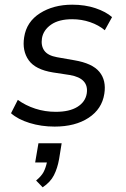

<svg xmlns="http://www.w3.org/2000/svg" viewBox="-20 -531 536 819"><path d="M213 9Q156 9 106 -6.5Q56 -22 27 -48L56 -105Q89 -81 130.5 -67.5Q172 -54 218 -54Q276 -54 310 -75Q344 -96 350 -132Q360 -197 278 -211L206 -222Q131 -234 102.5 -274Q74 -314 83 -372Q93 -438 150.5 -474.5Q208 -511 288 -511Q343 -511 387.5 -496Q432 -481 458 -458L427 -402Q401 -424 364.5 -436.5Q328 -449 288 -449Q231 -449 198 -426Q165 -403 159 -368Q154 -336 169 -315Q184 -294 223 -287L297 -274Q374 -261 404 -224.5Q434 -188 425 -131Q415 -66 358 -28.5Q301 9 213 9ZM162 268 134 239Q157 220 166 202.5Q175 185 180 162H130L144 80H243L232 148Q225 187 210 216.5Q195 246 162 268Z"/></svg>

Font: Mulish
Style: Italic
Weight: 400
Italic angle: -9°
Designer: Vernon Adams
Foundry: Vernon Adams
Version: Version 3.603; ttfautohint (v1.8.3)